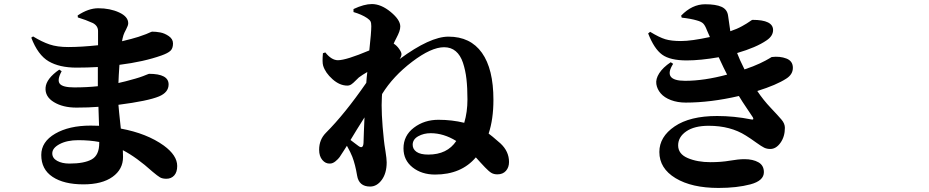

<svg xmlns="http://www.w3.org/2000/svg" viewBox="-20 -845 4540 938"><path d="M464.8 -146.5V-151.4Q418 -160.2 362.3 -160.2Q307.6 -160.2 271.5 -141.1Q235.4 -122.1 235.4 -95.7Q235.4 -72.3 259.3 -59.1Q283.2 -45.9 319.3 -45.9Q391.6 -45.9 428.2 -66.4Q464.8 -86.9 464.8 -146.5ZM360.4 -759.8 359.4 -769.5Q412.1 -804.7 460 -804.7Q517.6 -804.7 562 -784.2Q606.4 -763.7 606.4 -731.4Q606.4 -720.7 596.2 -701.7Q585.9 -682.6 583 -672.9Q578.1 -656.2 576.2 -643.6Q626 -655.3 656.2 -665Q677.7 -671.9 693.4 -678.2Q709 -684.6 714.8 -687.5Q720.7 -690.4 722.7 -690.4Q742.2 -690.4 763.2 -686.5Q784.2 -682.6 804.7 -668.5Q825.2 -654.3 825.2 -632.8Q825.2 -608.4 812.5 -596.7Q799.8 -585 769.5 -574.2Q681.6 -543 563.5 -528.3Q559.6 -472.7 558.6 -439.5Q586.9 -445.3 641.6 -460.9Q662.1 -466.8 677.7 -472.7Q693.4 -478.5 699.7 -481.4Q706.1 -484.4 708 -484.4Q803.7 -484.4 803.7 -432.6Q803.7 -393.6 756.8 -374Q703.1 -351.6 558.6 -333Q559.6 -315.4 570.3 -216.8Q697.3 -193.4 780.3 -133.8Q845.7 -85.9 845.7 -34.2Q845.7 -3.9 831.1 12.2Q816.4 28.3 793 28.3Q773.4 28.3 761.7 21.5Q750 14.6 725.6 -5.9Q646.5 -77.1 580.1 -111.3Q581.1 -100.6 581.1 -78.1Q581.1 -17.6 529.8 19Q478.5 55.7 387.7 55.7Q292 55.7 236.8 19Q181.6 -17.6 181.6 -87.9Q181.6 -152.3 249.5 -191.9Q317.4 -231.4 422.9 -231.4Q451.2 -231.4 463.9 -230.5L460.9 -323.2Q414.1 -319.3 353.5 -319.3Q287.1 -319.3 243.2 -346.2Q199.2 -373 202.6 -417Q206.1 -460.9 269.5 -504.9L281.2 -497.1Q257.8 -454.1 272 -436Q286.1 -418 342.8 -418Q404.3 -418 458 -423.8V-517.6Q408.2 -514.6 353.5 -514.6Q270.5 -514.6 217.8 -545.4Q165 -576.2 132.8 -661.1L141.6 -667Q184.6 -640.6 222.2 -627.9Q259.8 -615.2 313.5 -615.2Q376 -615.2 459 -624V-693.4Q459 -718.8 433.6 -732.4Q399.4 -748 360.4 -759.8Z M2072.3 -89.8Q2165 -89.8 2209 -156.2Q2147.5 -194.3 2084 -194.3Q2049.8 -194.3 2022.9 -179.2Q1996.1 -164.1 1996.1 -137.7Q1996.1 -116.2 2015.1 -103Q2034.2 -89.8 2072.3 -89.8ZM1728.5 -133.8Q1753.9 -113.3 1755.9 -146.5Q1755.9 -160.2 1757.8 -203.1Q1759.8 -246.1 1760.7 -271.5Q1747.1 -251 1723.6 -212.4Q1700.2 -173.8 1692.4 -161.1Q1700.2 -155.3 1712.9 -145.5Q1725.6 -135.7 1728.5 -133.8ZM1935.5 -715.8Q1935.5 -704.1 1930.7 -690.4Q1925.8 -676.8 1916.5 -659.2Q1907.2 -641.6 1903.3 -631.8Q1918 -623 1929.7 -606.4Q1941.4 -589.8 1941.4 -581.1Q1941.4 -570.3 1932.6 -556.6Q2081.1 -666 2170.9 -666Q2278.3 -666 2334.5 -586.9Q2390.6 -507.8 2390.6 -357.4Q2390.6 -262.7 2367.2 -192.4Q2377.9 -185.5 2424.8 -144.5Q2466.8 -105.5 2466.8 -53.7Q2466.8 -27.3 2451.7 -10.3Q2436.5 6.8 2410.2 6.8Q2392.6 6.8 2380.4 -0.5Q2368.2 -7.8 2349.6 -27.3Q2343.8 -33.2 2328.1 -50.3Q2312.5 -67.4 2304.7 -76.2Q2233.4 7.8 2105.5 7.8Q2040 7.8 1995.6 -27.3Q1951.2 -62.5 1951.2 -120.1Q1951.2 -182.6 2002 -221.2Q2052.7 -259.8 2122.1 -259.8Q2187.5 -259.8 2248 -245.1Q2263.7 -297.9 2263.7 -359.4Q2263.7 -416 2258.8 -459Q2253.9 -502 2241.7 -538.6Q2229.5 -575.2 2206.5 -594.7Q2183.6 -614.3 2149.4 -614.3Q2086.9 -614.3 1993.7 -543.5Q1900.4 -472.7 1846.7 -385.7L1845.7 -373Q1840.8 -296.9 1855.5 -161.1Q1857.4 -141.6 1863.3 -105.5Q1869.1 -69.3 1869.1 -51.8Q1869.1 1 1845.2 33.7Q1821.3 66.4 1788.1 66.4Q1733.4 66.4 1724.6 12.7Q1715.8 -41 1701.2 -79.1Q1693.4 -99.6 1674.8 -132.8L1661.1 -111.3Q1645.5 -86.9 1639.2 -77.6Q1632.8 -68.4 1619.1 -57.1Q1605.5 -45.9 1591.8 -45.9Q1570.3 -44.9 1554.7 -63.5Q1539.1 -82 1539.1 -113.3Q1539.1 -163.1 1572.3 -196.3Q1664.1 -288.1 1769.5 -440.4Q1769.5 -448.2 1771.5 -466.3Q1773.4 -484.4 1774.4 -493.2Q1752 -480.5 1733.4 -466.8Q1727.5 -461.9 1716.8 -450.7Q1706.1 -439.5 1696.8 -433.1Q1687.5 -426.8 1676.8 -426.8Q1639.6 -426.8 1604.5 -458Q1569.3 -489.3 1558.6 -524.4Q1553.7 -541 1557.6 -585L1569.3 -588.9Q1599.6 -550.8 1630.9 -550.8Q1670.9 -550.8 1784.2 -598.6Q1793.9 -686.5 1793.9 -716.8Q1793.9 -733.4 1790 -740.7Q1786.1 -748 1773.4 -756.8Q1747.1 -774.4 1707 -786.1V-800.8Q1758.8 -825.2 1796.9 -825.2Q1841.8 -825.2 1888.7 -786.6Q1935.5 -748 1935.5 -715.8Z M3310.5 -758.8 3307.6 -768.6Q3361.3 -824.2 3424.8 -824.2Q3477.5 -824.2 3505.4 -811.5Q3533.2 -798.8 3537.1 -767.6Q3543.9 -717.8 3547.9 -692.4Q3580.1 -703.1 3605.5 -717.3Q3630.9 -731.4 3642.1 -739.7Q3653.3 -748 3656.2 -748Q3756.8 -748 3756.8 -698.2Q3756.8 -668.9 3724.6 -647.5Q3674.8 -613.3 3581.1 -585.9Q3591.8 -556.6 3617.2 -505.9Q3661.1 -520.5 3692.9 -535.6Q3724.6 -550.8 3736.8 -558.6Q3749 -566.4 3750 -566.4Q3790 -571.3 3821.8 -559.1Q3853.5 -546.9 3853.5 -513.7Q3853.5 -481.4 3821.3 -460.9Q3773.4 -429.7 3679.7 -400.4Q3709 -356.4 3745.1 -318.4Q3781.2 -280.3 3797.9 -260.7Q3814.5 -241.2 3814.5 -220.7Q3814.5 -177.7 3793 -147.5Q3771.5 -117.2 3743.2 -117.2Q3726.6 -117.2 3713.4 -123.5Q3700.2 -129.9 3673.8 -148.9Q3647.5 -168 3624 -182.6Q3548.8 -230.5 3442.4 -230.5Q3372.1 -230.5 3332.5 -203.1Q3293 -175.8 3293 -134.8Q3293 -92.8 3339.8 -72.8Q3386.7 -52.7 3451.2 -52.7Q3503.9 -52.7 3545.9 -60.1Q3587.9 -67.4 3617.2 -67.4Q3658.2 -67.4 3685.1 -52.2Q3711.9 -37.1 3711.9 -3.9Q3711.9 38.1 3646 55.7Q3580.1 73.2 3490.2 73.2Q3359.4 73.2 3280.3 25.4Q3201.2 -22.5 3201.2 -102.5Q3201.2 -176.8 3275.9 -227.5Q3350.6 -278.3 3483.4 -278.3Q3566.4 -278.3 3649.4 -261.7Q3665 -257.8 3658.2 -271.5Q3652.3 -281.2 3628.9 -315.4Q3605.5 -349.6 3589.8 -376Q3451.2 -343.8 3330.1 -343.8Q3290 -343.8 3257.8 -356Q3225.6 -368.2 3208 -388.7Q3190.4 -409.2 3186.5 -434.1Q3182.6 -459 3200.7 -487.3Q3218.8 -515.6 3256.8 -541L3268.6 -533.2Q3215.8 -450.2 3327.1 -450.2Q3419.9 -450.2 3532.2 -480.5Q3530.3 -483.4 3514.6 -515.6Q3499 -547.9 3491.2 -565.4Q3401.4 -549.8 3335 -549.8Q3253.9 -549.8 3214.8 -578.1Q3175.8 -606.4 3146.5 -681.6L3156.2 -689.5Q3201.2 -662.1 3230.5 -653.3Q3259.8 -644.5 3306.6 -644.5Q3357.4 -644.5 3448.2 -664.1L3433.6 -697.3Q3424.8 -720.7 3415.5 -730Q3406.2 -739.3 3384.8 -745.1Q3355.5 -753.9 3310.5 -758.8Z"/></svg>

Font: Bpmf Zihi Serif Heavy
Style: Heavy
Weight: 900
Foundry: But Ko
Version: Version 1.320